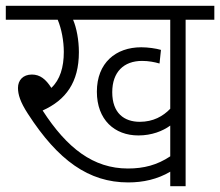

<svg xmlns="http://www.w3.org/2000/svg" viewBox="-20 -642 759 662"><path d="M620 -574H719V-622H0V-574H179C192 -543 200 -501 200 -463C200 -410 187 -367 157 -339C138 -369 118 -385 90 -385C59 -385 42 -365 42 -339C42 -316 50 -290 76 -250C180 -89 286 -13 422 -13C474 -13 523 -24 567 -50V0H620ZM462 -222C408 -222 367 -252 367 -324C367 -394 407 -432 470 -432C492 -432 513 -428 530 -423L535 -470C518 -475 490 -479 467 -479C379 -479 314 -425 314 -326C314 -229 375 -175 457 -175C503 -175 541 -190 567 -209V-103C522 -73 476 -61 421 -61C302 -61 211 -131 127 -261C207 -297 252 -358 252 -462C252 -504 244 -546 232 -574H567V-267C542 -241 508 -222 462 -222Z"/></svg>

Font: Noto Sans Devanagari UI SemiCondensed Light
Style: Regular
Weight: 300
Width: 4
Designer: Jelle Bosma - Monotype Design Team
Foundry: Monotype Imaging Inc.
Version: Version 2.004